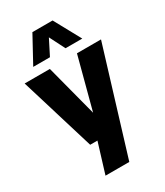

<svg xmlns="http://www.w3.org/2000/svg" viewBox="-250 -907 1057 1227"><g transform="rotate(-30 279.0 -294.0)"><path d="M383 -548.5H560.5L325.5 220H150L217.5 0H164L-3 -548.5H183L282.5 -168ZM459.5 -613H336L278.5 -726.5L221 -613H97.5L204 -808H353Z"/></g></svg>

Font: Encode Sans Semi Condensed ExBd
Style: Regular
Weight: 800
Width: 4
Designer: Multiple Designers
Foundry: Impallari Type
Version: Version 2.000